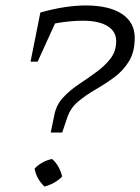

<svg xmlns="http://www.w3.org/2000/svg" viewBox="-20 -682 514 704"><path d="M294 -662Q380 -662 427 -631Q474 -600 474 -543Q474 -492 453 -457.5Q432 -423 399.5 -399Q367 -375 331.5 -354.5Q296 -334 267.5 -310.5Q239 -287 227 -252L208 -196H166L179 -259Q186 -297 211 -324Q236 -351 269 -373Q302 -395 333 -417.5Q364 -440 385 -467Q406 -494 406 -531Q406 -567 374 -586.5Q342 -606 285 -606Q213 -606 134 -585L128 -636Q173 -649 215.5 -655.5Q258 -662 294 -662ZM200 -636 118 -456H92L128 -636ZM171 -99Q184 -88 193.5 -71.5Q203 -55 208 -35Q196 -22 178 -12Q160 -2 143 2Q113 -27 107 -64Q119 -77 136.5 -86.5Q154 -96 171 -99Z"/></svg>

Font: Piazzolla Thin Light
Style: Italic
Weight: 300
Italic angle: -11.3°
Version: Version 2.005